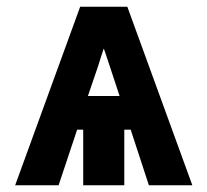

<svg xmlns="http://www.w3.org/2000/svg" viewBox="-20 -550 616 570"><path d="M25 0H154L209 -165H227V0H349V-165H368L422 0H551L358 -530H218ZM241 -265 271 -353Q275 -367 279.5 -380Q284 -393 288 -406Q293 -393 297 -380Q301 -367 306 -353L335 -265Z"/></svg>

Font: Iosevka Sparkle Heavy
Style: Regular
Weight: 900
Designer: Belleve Invis
Foundry: Belleve Invis
Version: Version 4.5.0; ttfautohint (v1.8.3)